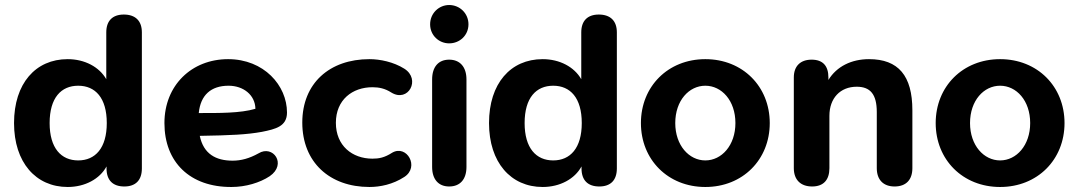

<svg xmlns="http://www.w3.org/2000/svg" viewBox="-20 -736 4302 766"><path d="M250 10C319 10 378 -22 405 -72V-64C405 -17 430 8 476 8C521 8 546 -17 546 -64V-607C546 -653 520 -678 474 -678C429 -678 404 -653 404 -607V-420C376 -469 318 -500 250 -500C122 -500 36 -403 36 -245C36 -88 123 10 250 10ZM292 -96C224 -96 178 -145 178 -245C178 -346 224 -394 292 -394C360 -394 406 -346 406 -245C406 -145 360 -96 292 -96Z M904 10C960 10 1017 -7 1056 -33C1126 -81 1069 -160 1011 -124C975 -104 942 -95 908 -95C841 -95 792 -122 777 -194C900 -196 965 -199 1025 -210C1080 -221 1125 -232 1125 -287C1125 -395 1033 -500 890 -500C745 -500 636 -396 636 -245C636 -89 738 11 904 10ZM773 -285C780 -357 822 -394 892 -394C951 -394 998 -357 999 -302C939 -284 852 -285 773 -285Z M1454 10C1496 10 1547 0 1593 -30C1655 -70 1603 -160 1545 -127C1514 -107 1492 -103 1466 -103C1385 -103 1320 -155 1320 -246C1320 -338 1386 -388 1466 -388C1492 -388 1516 -383 1541 -367C1609 -325 1660 -420 1593 -462C1550 -489 1496 -500 1454 -500C1295 -500 1186 -404 1186 -247C1186 -89 1295 10 1454 10Z M1772 8C1816 8 1841 -21 1841 -70V-419C1841 -469 1815 -498 1772 -498C1729 -498 1704 -469 1704 -419V-70C1704 -21 1729 8 1772 8ZM1772 -563C1814 -563 1849 -595 1849 -639C1849 -683 1814 -716 1772 -716C1731 -716 1696 -683 1696 -639C1696 -595 1731 -563 1772 -563Z M2145 10C2214 10 2273 -22 2300 -72V-64C2300 -17 2325 8 2371 8C2416 8 2441 -17 2441 -64V-607C2441 -653 2415 -678 2369 -678C2324 -678 2299 -653 2299 -607V-420C2271 -469 2213 -500 2145 -500C2017 -500 1931 -403 1931 -245C1931 -88 2018 10 2145 10ZM2187 -96C2119 -96 2073 -145 2073 -245C2073 -346 2119 -394 2187 -394C2255 -394 2301 -346 2301 -245C2301 -145 2255 -96 2187 -96Z M2794 10C2943 10 3051 -99 3051 -245C3051 -391 2943 -500 2794 -500C2645 -500 2537 -391 2537 -245C2537 -99 2645 10 2794 10ZM2794 -96C2729 -96 2674 -156 2674 -245C2674 -335 2729 -394 2794 -394C2859 -394 2914 -335 2914 -245C2914 -156 2859 -96 2794 -96Z M3220 8C3266 8 3289 -19 3289 -65V-274C3289 -344 3332 -390 3398 -390C3452 -390 3478 -360 3478 -289V-65C3478 -19 3504 8 3549 8C3595 8 3620 -19 3620 -65V-296C3620 -434 3564 -500 3447 -500C3377 -500 3318 -471 3285 -417V-427C3285 -473 3263 -498 3218 -498C3174 -498 3147 -473 3147 -427V-65C3147 -19 3174 8 3220 8Z M3970 10C4119 10 4227 -99 4227 -245C4227 -391 4119 -500 3970 -500C3821 -500 3713 -391 3713 -245C3713 -99 3821 10 3970 10ZM3970 -96C3905 -96 3850 -156 3850 -245C3850 -335 3905 -394 3970 -394C4035 -394 4090 -335 4090 -245C4090 -156 4035 -96 3970 -96Z"/></svg>

Font: SN Pro
Style: Bold
Weight: 700
Designer: Tobias Whetton
Foundry: Supernotes
Version: Version 1.003;Glyphs 3.3 (3324)